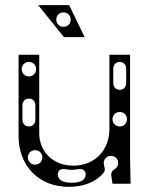

<svg xmlns="http://www.w3.org/2000/svg" viewBox="-20 -712 588 744"><path d="M246 12C303 12 351 -6 381 -42C392 -55 382 -68 382 -80C382 -96 394 -108 410 -108C426 -108 438 -96 438 -80C438 -70 433 -61 422 -55C415 -51 410 -42 411 -33L416 0H486L484 -100V-500H404V-212C404 -129 346 -70 264 -70C187 -70 132 -123 132 -196V-500H52V-184C52 -68 132 12 246 12ZM204 -36C204 -52 216 -60 236 -56C252 -53 264 -53 280 -56C300 -60 312 -52 312 -36C312 -16 294 -4 260 -4H256C222 -4 204 -16 204 -36ZM92 -222C77 -222 67 -233 67 -248V-304C67 -319 77 -330 92 -330C107 -330 117 -319 117 -304V-248C117 -233 107 -222 92 -222ZM92 -416C76 -416 64 -428 64 -444C64 -460 76 -472 92 -472C108 -472 120 -460 120 -444C120 -428 108 -416 92 -416ZM444 -364C429 -364 419 -375 419 -390V-446C419 -461 429 -472 444 -472C459 -472 469 -461 469 -446V-390C469 -375 459 -364 444 -364ZM444 -222C428 -222 416 -234 416 -250C416 -266 428 -278 444 -278C460 -278 472 -266 472 -250C472 -234 460 -222 444 -222ZM116 -74C100 -74 88 -86 88 -102C88 -118 100 -130 116 -130C132 -130 144 -118 144 -102C144 -86 132 -74 116 -74ZM228 -568H308L248 -692H128ZM226 -608C210 -608 198 -620 198 -636C198 -652 210 -664 226 -664C242 -664 254 -652 254 -636C254 -620 242 -608 226 -608Z"/></svg>

Font: Apfel Grotezk Brukt
Style: Regular
Weight: 300
Designer: Luigi Gorlero
Foundry: © 2023, Luigi Gorlero & Collletttivo
Version: Version 2.000;Glyphs 3.2 (3217)